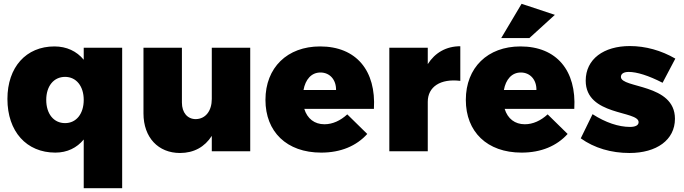

<svg xmlns="http://www.w3.org/2000/svg" viewBox="-20 -795 3593 1009"><path d="M420 -544V-481C383 -526 330 -551 266 -551C117 -551 19 -442 19 -275C19 -104 119 7 271 7C333 7 384 -18 420 -62V194H622V-544ZM322 -148C262 -148 223 -197 223 -270C223 -342 262 -391 322 -391C381 -391 420 -342 420 -270C420 -197 381 -148 322 -148Z M1093 -544V-275C1093 -213 1061 -170 1009 -169C965 -169 936 -203 936 -256V-544H734V-199C734 -72 812 9 926 9C999 9 1056 -23 1093 -81V0H1295V-544Z M1662 -551C1490 -551 1375 -440 1375 -270C1375 -103 1486 7 1668 7C1771 7 1853 -28 1910 -91L1805 -194C1769 -161 1728 -142 1685 -142C1633 -142 1595 -171 1579 -223H1945C1957 -423 1853 -551 1662 -551ZM1746 -322H1575C1585 -377 1616 -414 1664 -414C1713 -414 1747 -376 1746 -322Z M2228 -458V-544H2026V0H2228V-260C2228 -339 2295 -383 2399 -370V-552C2325 -552 2266 -518 2228 -458Z M2896 -717 2721 -775 2614 -595H2762ZM2715 -551C2543 -551 2428 -440 2428 -270C2428 -103 2539 7 2721 7C2824 7 2906 -28 2963 -91L2858 -194C2822 -161 2781 -142 2738 -142C2686 -142 2648 -171 2632 -223H2998C3010 -423 2906 -551 2715 -551ZM2799 -322H2628C2638 -377 2669 -414 2717 -414C2766 -414 2800 -376 2799 -322Z M3462 -360 3529 -487C3455 -530 3372 -553 3290 -553C3153 -553 3058 -485 3058 -371C3058 -185 3336 -215 3336 -153C3336 -136 3318 -128 3291 -128C3231 -128 3162 -151 3094 -195L3032 -68C3103 -17 3192 9 3288 9C3430 9 3527 -59 3527 -171C3527 -357 3243 -330 3243 -391C3243 -408 3259 -417 3284 -417C3327 -417 3388 -398 3462 -360Z"/></svg>

Font: Montserrat ExtraBold
Style: Regular
Weight: 800
Designer: Julieta Ulanovsky
Foundry: Julieta Ulanovsky
Version: Version 4.000